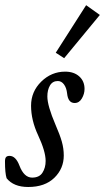

<svg xmlns="http://www.w3.org/2000/svg" viewBox="-29 -728 415 759"><path d="M224.6 -498 191.4 -519.5 311.5 -707.5 365.7 -668.9ZM82.5 11.2Q24.9 11.2 -2.9 -23.4Q-9.3 -43.5 -9.3 -89.8Q-9.3 -102.1 -5.1 -106.9Q-1 -111.8 8.8 -111.8Q33.2 -111.8 47.9 -73.2Q65.9 -25.9 98.1 -25.9Q126.5 -25.9 138.9 -45.4Q151.4 -64.9 151.4 -91.8Q151.4 -129.4 121.6 -193.4Q93.8 -252.9 93.8 -310.1Q93.8 -365.7 134 -405.3Q174.3 -444.8 228.5 -444.8Q263.2 -444.8 284.2 -426Q305.2 -407.2 305.2 -376.5Q305.2 -356.9 294.7 -338.9Q284.2 -320.8 266.1 -320.8Q240.2 -320.8 236.3 -358.4Q233.9 -380.9 223.9 -394.3Q213.9 -407.7 199.7 -407.7Q178.7 -407.7 168.5 -390.1Q158.2 -372.6 158.2 -346.7Q158.2 -310.1 190.4 -234.9Q207.5 -195.8 215.3 -168.5Q223.1 -141.1 223.1 -113.3Q223.1 -61.5 185.8 -25.1Q148.4 11.2 82.5 11.2Z"/></svg>

Font: Elstob
Style: Italic
Weight: 400
Italic angle: -20°
Designer: Peter S. Baker
Version: Version 1.015